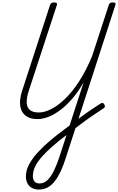

<svg xmlns="http://www.w3.org/2000/svg" viewBox="-20 -1033 967 1572"><path d="M298 519Q267 519 243 506.5Q219 494 205.5 469.5Q192 445 192 411Q192 362 218.5 312.5Q245 263 290.5 213.5Q336 164 393 116Q450 68 512 23Q572 -23 626.5 -63.5Q681 -104 726 -134.5Q771 -165 803 -185Q813 -191 820.5 -190Q828 -189 834 -178Q841 -165 838.5 -158Q836 -151 826 -145Q784 -118 732.5 -82.5Q681 -47 625 -4.5Q569 38 510 84Q456 124 409 165.5Q362 207 325.5 247.5Q289 288 269 328Q249 368 249 408Q249 438 263 453.5Q277 469 303 469Q339 469 367.5 442.5Q396 416 419.5 368.5Q443 321 464 259L665 -360Q621 -282 571.5 -225Q522 -168 472.5 -131Q423 -94 376 -76Q329 -58 287 -58Q239 -58 207 -75Q175 -92 159 -123Q143 -154 144 -197Q145 -240 162 -292L390 -993Q394 -1004 402 -1008.5Q410 -1013 424 -1013Q437 -1013 443 -1008.5Q449 -1004 446 -993L217 -294Q198 -237 198.5 -196Q199 -155 223.5 -133.5Q248 -112 298 -112Q342 -112 396.5 -138.5Q451 -165 510 -221Q569 -277 626 -364Q683 -451 734 -573L871 -993Q874 -1004 882 -1008.5Q890 -1013 903 -1013Q918 -1013 923.5 -1008.5Q929 -1004 925 -993L517 265Q500 320 478 367Q456 414 430.5 448Q405 482 372 500.5Q339 519 298 519Z"/></svg>

Font: Playwrite US Trad ExtraLight
Style: Regular
Weight: 250
Designer: Veronika Burian, José Scaglione
Foundry: TypeTogether
Version: Version 1.003